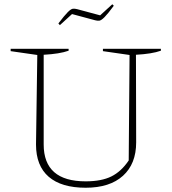

<svg xmlns="http://www.w3.org/2000/svg" viewBox="-20 -873 807 901"><path d="M382 8Q268 8 208.5 -43.5Q149 -95 149 -195L155 -615L30 -633V-644H302V-635Q260 -620 185 -616V-195Q185 -22 382 -22Q456 -22 502.5 -45Q549 -68 584 -120L588 -615L463 -633V-644H735V-635Q693 -620 618 -616L619 -205Q619 -104 557 -48Q495 8 382 8ZM261 -755 254 -763Q283 -801 298 -816Q313 -831 322 -832Q331 -833 342 -830L450 -801L507 -853L514 -846Q486 -808 470.5 -792.5Q455 -777 446 -776Q437 -775 426 -778L318 -807Z"/></svg>

Font: Piazzolla SC Thin
Style: Regular
Weight: 100
Designer: Juan Pablo del Peral
Foundry: Huerta Tipografica
Version: Version 1.330